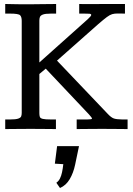

<svg xmlns="http://www.w3.org/2000/svg" viewBox="-20 -650 672 967"><path d="M6.3 0V-48.3H30.3Q59.6 -48.3 72 -52.7Q84.5 -57.1 86.9 -64.7Q89.4 -72.3 89.4 -81.5V-544.9Q89.4 -564.9 81.3 -573.2Q73.2 -581.5 30.3 -581.5H6.3V-629.9Q39.1 -628.9 69.6 -628.7Q100.1 -628.4 130.9 -628.4Q133.8 -628.4 152.6 -628.7Q171.4 -628.9 195.6 -629.2Q219.7 -629.4 239.3 -629.6Q258.8 -629.9 262.7 -629.9V-581.5H237.3Q208 -581.5 195.8 -576.7Q183.6 -571.8 180.9 -564Q178.2 -556.2 178.2 -546.4Q178.2 -545.9 178.2 -524.4Q178.2 -502.9 178.2 -471.7Q178.2 -440.4 178.2 -409.2Q178.2 -377.9 178.2 -356.7Q178.2 -335.4 178.2 -335.4L421.9 -553.2Q439.5 -569.3 439.5 -574.7Q439.5 -580.1 429.7 -580.8Q419.9 -581.5 403.8 -581.5H378.9V-629.9Q391.6 -629.4 407 -629.4Q422.4 -629.4 439 -629.4Q455.6 -629.4 471.4 -629.6Q487.3 -629.9 501 -629.9H609.4V-581.5Q597.7 -581.5 588.6 -581.8Q579.6 -582 572.3 -582Q556.2 -582 544.7 -578.6Q533.2 -575.2 518.1 -564Q502.9 -552.7 474.6 -528.3L267.1 -344.7L523.4 -75.7Q540.5 -57.6 553.7 -53.2Q566.9 -48.8 595.2 -48.3Q601.1 -48.3 607.9 -48.3Q614.7 -48.3 622.6 -48.3V0Q609.9 0 595 -0.2Q580.1 -0.5 563.5 -0.5Q546.9 -0.5 529.3 -0.7Q511.7 -1 493.2 -1Q476.6 -1 459 -0.7Q441.4 -0.5 424.6 -0.5Q407.7 -0.5 392.8 -0.2Q377.9 0 366.2 0V-48.3H418.9Q443.4 -48.3 443.4 -52.7Q443.4 -57.1 427.7 -74.2L210.4 -304.2L178.2 -277.3V-80.1Q178.2 -68.4 180.7 -61.3Q183.1 -54.2 195.3 -51.3Q207.5 -48.3 237.3 -48.3H261.7V0Q249 0 234.4 -0.2Q219.7 -0.5 203.4 -0.5Q187 -0.5 169.7 -0.7Q152.3 -1 133.8 -1Q117.2 -1 99.9 -0.7Q82.5 -0.5 65.7 -0.5Q48.8 -0.5 33.7 -0.2Q18.6 0 6.3 0ZM282.2 296.9 263.7 270.5Q275.4 262.2 282 249Q288.6 235.8 292.5 217.5Q296.4 199.2 298.8 176.8L256.3 174.3L267.6 85.9H377.9L358.4 179.2Q349.6 221.2 331.1 252.4Q312.5 283.7 282.2 296.9Z"/></svg>

Font: Kameron
Style: Regular
Weight: 400
Designer: Vernon Adams
Foundry: Vernon Adams
Version: Version 1.100